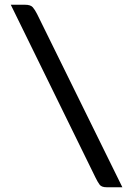

<svg xmlns="http://www.w3.org/2000/svg" viewBox="-20 -789 563 809"><path d="M495.6 0H429.7Q407.7 0 399.7 -11Q391.6 -22 382.8 -40L25.4 -769H85.4Q108.9 -769 118.2 -758.3Q127.4 -747.6 136.7 -729Z"/></svg>

Font: Artifika
Style: Regular
Weight: 400
Designer: Yulya Zhdanova, Ivan Petrov | Cyreal.org
Foundry: Cyreal.org
Version: Version 1.102; ttfautohint (v1.8.4.7-5d5b)